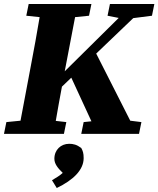

<svg xmlns="http://www.w3.org/2000/svg" viewBox="-32 -672 795 964"><path d="M508 -593 564 -582 293 -314 345 -586 415 -593 427 -652H112L100 -593L167 -586C153 -505 139 -423 123 -342L71 -66L0 -59L-12 0H289L301 -59L248 -65C258 -122 268 -180 279 -237L326 -282L427 -63L388 -59L376 0H666L678 -59L622 -66L451 -403L637 -581L731 -593L743 -652H520ZM253 272C336 232 388 181 388 122C388 97 384 86 376 71C353 54 336 50 315 50C274 50 241 80 241 125C241 150 257 171 283 196C269 209 251 220 229 233Z"/></svg>

Font: Source Serif Pro Black
Style: Italic
Weight: 900
Italic angle: -12°
Designer: Frank Grießhammer
Foundry: Adobe Systems Incorporated
Version: Version 3.001;hotconv 1.0.111;makeotfexe 2.5.65597